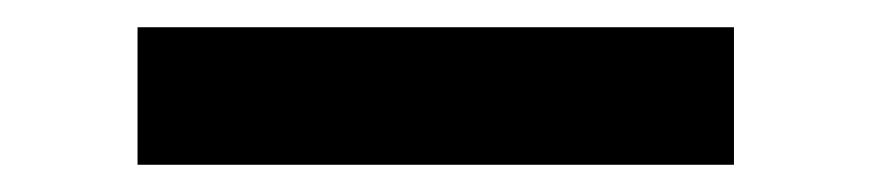

<svg xmlns="http://www.w3.org/2000/svg" viewBox="-20 -20 640 141"><path d="M81 101V0H519V101Z"/></svg>

Font: Iosevka Aile
Style: Bold
Weight: 700
Designer: Belleve Invis
Foundry: Belleve Invis
Version: Version 28.0.1; ttfautohint (v1.8.4)